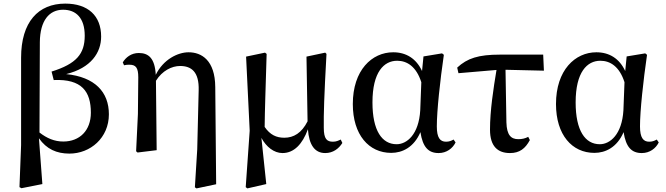

<svg xmlns="http://www.w3.org/2000/svg" viewBox="-20 -833 3692 1065"><path d="M88 205 99 211 215 188 196 -66C238 -6 294 19 365 19C481 19 584 -68 584 -199C584 -323 506 -406 347 -422C485 -456 541 -541 541 -630C541 -746 468 -813 342 -813C192 -813 97 -711 97 -513V-28ZM199 -98 201 -599C202 -719 253 -779 330 -779C402 -779 450 -733 450 -635C450 -534 404 -479 266 -436L278 -389C434 -396 484 -325 484 -208C484 -109 422 -48 331 -48C282 -48 240 -66 199 -98Z M1061 206 1070 212 1179 189 1174 -350C1173 -499 1098 -543 1026 -543C967 -543 886 -504 844 -418C839 -510 804 -539 750 -539C708 -539 678 -515 661 -487L668 -471C679 -474 688 -474 698 -474C733 -474 747 -458 747 -404L745 -201L735 6L743 13L849 0L845 -385C880 -441 933 -467 979 -467C1042 -467 1085 -434 1082 -332L1074 -4Z M1547 16C1611 16 1658 -34 1688 -116C1694 -29 1726 16 1784 16C1827 16 1859 -8 1879 -40L1870 -59C1857 -53 1845 -47 1827 -47C1793 -47 1776 -62 1776 -125C1775 -201 1778 -299 1791 -534L1784 -541L1680 -519L1686 -160C1653 -95 1609 -69 1557 -69C1513 -69 1478 -85 1448 -129C1449 -227 1453 -328 1459 -534L1450 -541L1345 -519L1365 -108L1343 205L1352 212L1457 188L1430 -68C1457 -18 1500 16 1547 16Z M2150 15C2212 15 2276 -16 2312 -100C2325 -17 2356 16 2413 16C2457 16 2491 -10 2507 -43L2496 -59C2483 -52 2472 -47 2454 -47C2421 -47 2403 -69 2403 -132C2403 -218 2421 -385 2442 -529L2432 -537L2329 -520L2321 -439C2289 -508 2233 -543 2161 -543C2043 -543 1937 -444 1937 -256C1937 -85 2026 15 2150 15ZM2317 -377 2311 -221C2303 -87 2237 -33 2180 -33C2099 -33 2046 -108 2046 -265C2046 -434 2110 -496 2183 -496C2238 -496 2289 -464 2317 -377Z M2809 16C2862 16 2894 -9 2919 -56L2910 -74C2893 -65 2876 -61 2855 -61C2815 -61 2791 -83 2789 -154L2784 -446L2997 -441L2993 -530H2753C2634 -530 2572 -510 2516 -458L2523 -427L2734 -445C2717 -342 2698 -220 2698 -114C2698 -20 2742 16 2809 16Z M3277 15C3339 15 3403 -16 3439 -100C3452 -17 3483 16 3540 16C3584 16 3618 -10 3634 -43L3623 -59C3610 -52 3599 -47 3581 -47C3548 -47 3530 -69 3530 -132C3530 -218 3548 -385 3569 -529L3559 -537L3456 -520L3448 -439C3416 -508 3360 -543 3288 -543C3170 -543 3064 -444 3064 -256C3064 -85 3153 15 3277 15ZM3444 -377 3438 -221C3430 -87 3364 -33 3307 -33C3226 -33 3173 -108 3173 -265C3173 -434 3237 -496 3310 -496C3365 -496 3416 -464 3444 -377Z"/></svg>

Font: Noto Serif CJK JP SemiBold
Style: Regular
Weight: 600
Designer: Ryoko NISHIZUKA 西塚涼子 (kana & ideographs); Frank Grießhammer (Latin, Greek & Cyrillic); Wenlong ZHANG 张文龙 (bopomofo); San
Foundry: Adobe
Version: Version 2.001;hotconv 1.1.0;makeotfexe 2.6.0